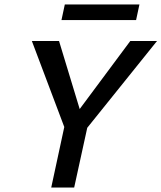

<svg xmlns="http://www.w3.org/2000/svg" viewBox="-20 -842 725 862"><path d="M345 -235 298 -299 565 -658H685ZM210 0 274 -297H378L313 0ZM281 -239 123 -658H245L354 -299ZM256 -752 271 -822H606L591 -752Z"/></svg>

Font: Ysabeau SemiBold
Style: Italic
Weight: 600
Italic angle: -12°
Designer: Christian Thalmann (Catharsis Fonts)
Version: Version 2.002